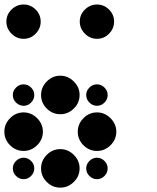

<svg xmlns="http://www.w3.org/2000/svg" viewBox="-24 -848 711 872"><path d="M416.7 -131.7Q435.8 -131.7 450.4 -117.1Q465 -102.5 465 -83.3Q465 -63.3 450.4 -48.8Q435.8 -34.2 416.7 -34.2Q396.7 -34.2 382.1 -48.8Q367.5 -63.3 367.5 -83.3Q367.5 -102.5 382.1 -117.1Q396.7 -131.7 416.7 -131.7ZM250 -170.8Q285 -170.8 311.2 -144.6Q337.5 -118.3 337.5 -83.3Q337.5 -47.5 311.2 -21.7Q285 4.2 250 4.2Q214.2 4.2 188.3 -21.7Q162.5 -47.5 162.5 -83.3Q162.5 -118.3 188.3 -144.6Q214.2 -170.8 250 -170.8ZM83.3 -131.7Q102.5 -131.7 117.1 -117.1Q131.7 -102.5 131.7 -83.3Q131.7 -63.3 117.1 -48.8Q102.5 -34.2 83.3 -34.2Q63.3 -34.2 48.8 -48.8Q34.2 -63.3 34.2 -83.3Q34.2 -102.5 48.8 -117.1Q63.3 -131.7 83.3 -131.7ZM416.7 -337.5Q451.7 -337.5 477.9 -311.2Q504.2 -285 504.2 -250Q504.2 -214.2 477.9 -188.3Q451.7 -162.5 416.7 -162.5Q380.8 -162.5 355 -188.3Q329.2 -214.2 329.2 -250Q329.2 -285 355 -311.2Q380.8 -337.5 416.7 -337.5ZM83.3 -337.5Q118.3 -337.5 144.6 -311.2Q170.8 -285 170.8 -250Q170.8 -214.2 144.6 -188.3Q118.3 -162.5 83.3 -162.5Q47.5 -162.5 21.7 -188.3Q-4.2 -214.2 -4.2 -250Q-4.2 -285 21.7 -311.2Q47.5 -337.5 83.3 -337.5ZM416.7 -465Q435.8 -465 450.4 -450.4Q465 -435.8 465 -416.7Q465 -396.7 450.4 -382.1Q435.8 -367.5 416.7 -367.5Q396.7 -367.5 382.1 -382.1Q367.5 -396.7 367.5 -416.7Q367.5 -435.8 382.1 -450.4Q396.7 -465 416.7 -465ZM250 -504.2Q285 -504.2 311.2 -477.9Q337.5 -451.7 337.5 -416.7Q337.5 -380.8 311.2 -355Q285 -329.2 250 -329.2Q214.2 -329.2 188.3 -355Q162.5 -380.8 162.5 -416.7Q162.5 -451.7 188.3 -477.9Q214.2 -504.2 250 -504.2ZM83.3 -465Q102.5 -465 117.1 -450.4Q131.7 -435.8 131.7 -416.7Q131.7 -396.7 117.1 -382.1Q102.5 -367.5 83.3 -367.5Q63.3 -367.5 48.8 -382.1Q34.2 -396.7 34.2 -416.7Q34.2 -435.8 48.8 -450.4Q63.3 -465 83.3 -465ZM361.7 -804.6Q385 -827.5 416.7 -827.5Q448.3 -827.5 471.3 -804.6Q494.2 -781.7 494.2 -750Q494.2 -718.3 471.3 -695Q448.3 -671.7 416.7 -671.7Q385 -671.7 361.7 -695Q338.3 -718.3 338.3 -750Q338.3 -781.7 361.7 -804.6ZM28.3 -804.6Q51.7 -827.5 83.3 -827.5Q115 -827.5 137.9 -804.6Q160.8 -781.7 160.8 -750Q160.8 -718.3 137.9 -695Q115 -671.7 83.3 -671.7Q51.7 -671.7 28.3 -695Q5 -718.3 5 -750Q5 -781.7 28.3 -804.6Z"/></svg>

Font: 0xA000-Dots-Mono
Style: Dots-Mono
Weight: 400
Version: Version 0.1